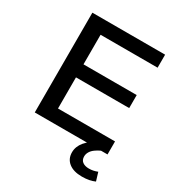

<svg xmlns="http://www.w3.org/2000/svg" viewBox="-207 -842 1095 1175"><g transform="rotate(30 340.5 -254.5)"><path d="M101 0V-705H615V-613H212V-404H588V-312H212V-92H615V0ZM546 196Q487 196 453.5 169.5Q420 143 420 97Q420 56 449.5 20.5Q479 -15 533 -37L569 0Q549 9 532 21.5Q515 34 506 49.5Q497 65 497 82Q497 107 514 119.5Q531 132 559 132Q575 132 589.5 129Q604 126 619 120L637 179Q617 188 595 192Q573 196 546 196Z"/></g></svg>

Font: Nunito Sans 10pt SemiExpanded SemiBold
Style: Regular
Weight: 600
Width: 6
Designer: Vernon Adams
Foundry: Vernon Adams
Version: Version 3.101;gftools[0.9.27]